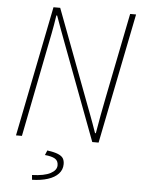

<svg xmlns="http://www.w3.org/2000/svg" viewBox="-59 -706 717 968"><g transform="rotate(5 300.0 -222.0)"><path d="M40 0 172 -660H206L386 -182Q394 -161 402.5 -138.5Q411 -116 419.5 -92.5Q428 -69 436 -46H440Q448 -94 456.5 -139.5Q465 -185 474 -230L560 -660H590L458 0H426L244 -484Q232 -516 219 -551Q206 -586 194 -620H190Q183 -572 174 -526.5Q165 -481 156 -436L70 0ZM140 216 138 192Q200 190 231 173.5Q262 157 262 132Q262 109 245 99Q228 89 194 86L204 62Q240 67 259 75Q278 83 285 94.5Q292 106 292 124Q292 152 273 172.5Q254 193 219.5 204Q185 215 140 216Z"/></g></svg>

Font: Source Sans Variable
Style: Italic
Weight: 200
Italic angle: -11°
Designer: Paul D. Hunt
Foundry: Adobe Systems Incorporated
Version: Version 3.006;hotconv 1.0.111;makeotfexe 2.5.65597